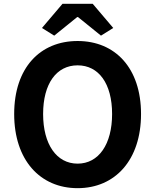

<svg xmlns="http://www.w3.org/2000/svg" viewBox="-20 -968 810 1002"><path d="M385 14C581 14 716 -133 716 -373C716 -613 581 -754 385 -754C189 -754 54 -614 54 -373C54 -133 189 14 385 14ZM385 -114C275 -114 205 -215 205 -373C205 -532 275 -627 385 -627C495 -627 565 -532 565 -373C565 -215 495 -114 385 -114ZM263 -782 383 -879H387L507 -782L571 -822L464 -948H306L199 -822Z"/></svg>

Font: Source Han Sans CN
Style: Bold
Weight: 700
Designer: Ryoko NISHIZUKA 西塚涼子 (kana, bopomofo & ideographs); Paul D. Hunt (Latin, Greek & Cyrillic); Sandoll Communications 산돌커뮤니
Foundry: Adobe
Version: Version 2.001;hotconv 1.0.107;makeotfexe 2.5.65593